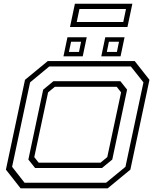

<svg xmlns="http://www.w3.org/2000/svg" viewBox="-20 -1036 854 1056"><path d="M93.5 0 12.5 -103 117.5 -597 242.5 -700H721L802 -597L697 -103L572 0ZM115 -31H563.5L670 -118.5L769 -583L699.5 -670.5H251L145.5 -583L46.5 -118.5ZM173 -112 136 -158.5 217.5 -543 274 -589.5H642L679 -543L597.5 -158.5L541 -112ZM192.5 -141.5H533L570 -172L646 -528L622 -558.5H281.5L244.5 -528L168.5 -172ZM537 -726 559 -831H665L643 -726ZM329 -726 351 -831H457L435 -726ZM359 -750.5H414.5L426 -806.5H371ZM567.5 -750.5H623L634.5 -806.5H579ZM365 -887.5 392 -1015.5H708L681 -887.5ZM402 -915H658L673 -986.5H417Z"/></svg>

Font: Tourney Expanded Light
Style: Italic
Weight: 300
Width: 7
Italic angle: -12°
Designer: Tyler Finck
Foundry: Etcetera Type Co
Version: Version 1.010; ttfautohint (v1.8.3)